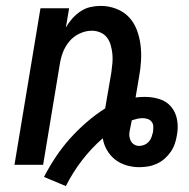

<svg xmlns="http://www.w3.org/2000/svg" viewBox="-20 -558 640 650"><path d="M203 72 129 41Q147 6 169 -27Q191 -60 217 -89Q243 -118 273 -144Q303 -170 336 -191L357 -313Q359 -328 360.5 -344Q362 -360 360.5 -375Q359 -390 355 -404.5Q351 -419 342.5 -430.5Q334 -442 320 -448Q306 -454 291 -454Q270 -454 249.5 -444.5Q229 -435 214.5 -417.5Q200 -400 192.5 -379.5Q185 -359 182 -338L126 0H29L117 -530H214L203 -465Q212 -481 224.5 -495Q237 -509 252.5 -519.5Q268 -530 285.5 -534Q303 -538 321 -538Q348 -538 373 -528.5Q398 -519 415.5 -501Q433 -483 442.5 -458.5Q452 -434 455.5 -407.5Q459 -381 457.5 -353.5Q456 -326 451 -299L439 -228Q447 -229 454.5 -229.5Q462 -230 470 -230Q496 -230 520 -222.5Q544 -215 559.5 -196.5Q575 -178 579.5 -152.5Q584 -127 579 -101Q577 -87 572 -72Q567 -57 558 -44Q549 -31 537 -20.5Q525 -10 510.5 -3.5Q496 3 481 5.5Q466 8 451 8Q429 8 407.5 1.5Q386 -5 369.5 -18Q353 -31 342 -50Q331 -69 328 -90Q289 -56 257.5 -15Q226 26 203 72ZM451 -64Q460 -64 468.5 -67.5Q477 -71 483.5 -78Q490 -85 493 -94Q496 -103 498 -111Q499 -120 499 -129Q499 -138 494 -145Q489 -152 480.5 -155Q472 -158 463 -158Q454 -158 445 -156Q436 -154 427 -151L426 -150Q425 -145 424 -140Q423 -135 422 -130Q421 -126 420.5 -122Q420 -118 419 -115Q417 -106 418 -97Q419 -88 423 -80.5Q427 -73 434.5 -68.5Q442 -64 451 -64Z"/></svg>

Font: Iosevka Curly MdExObl
Style: Regular
Weight: 500
Width: 7
Italic angle: -9°
Monospace: yes
Designer: Belleve Invis
Foundry: Belleve Invis
Version: Version 11.1.0; ttfautohint (v1.8.3)